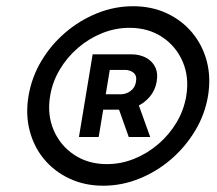

<svg xmlns="http://www.w3.org/2000/svg" viewBox="-20 -757 686 608"><path d="M307.1 -168.9Q248.5 -168.9 200.7 -191.2Q152.8 -213.4 120.1 -252.4Q87.4 -291.5 74 -343Q60.5 -394.5 70.3 -453.1Q80.1 -511.7 110.6 -563.2Q141.1 -614.7 186.8 -653.8Q232.4 -692.9 287.6 -715.1Q342.8 -737.3 401.4 -737.3Q460 -737.3 507.8 -715.1Q555.7 -692.9 588.4 -653.8Q621.1 -614.7 634.8 -563.2Q648.4 -511.7 638.7 -453.1Q628.9 -394.5 597.9 -343Q566.9 -291.5 521.5 -252.4Q476.1 -213.4 420.9 -191.2Q365.7 -168.9 307.1 -168.9ZM318.4 -237.3Q363.3 -237.3 405 -254.2Q446.8 -271 481.4 -300.8Q516.1 -330.6 539.3 -369.6Q562.5 -408.7 569.8 -453.1Q579.6 -512.7 558.6 -561.5Q537.6 -610.4 493.7 -639.6Q449.7 -668.9 390.1 -668.9Q345.7 -668.9 303.7 -652.1Q261.7 -635.3 227.1 -605.5Q192.4 -575.7 169.2 -536.6Q146 -497.6 138.7 -453.1Q128.9 -394 149.9 -345Q170.9 -295.9 215.1 -266.6Q259.3 -237.3 318.4 -237.3ZM387.7 -323.2 344.7 -444.3H412.1L455.6 -323.2ZM230 -323.2 273.4 -585H396Q420.9 -585 440.9 -575Q460.9 -564.9 470.9 -545.7Q481 -526.4 476.1 -498Q471.2 -470.7 454.3 -450.7Q437.5 -430.7 413.6 -420.2Q389.6 -409.7 363.3 -409.7H282.2L290 -458.5H362.8Q379.4 -458.5 393.6 -469Q407.7 -479.5 410.6 -498Q414.1 -517.1 403.1 -526.4Q392.1 -535.6 376 -535.6H327.6L292.5 -323.2Z"/></svg>

Font: Inter 24pt
Style: Italic
Weight: 400
Italic angle: -9.3988°
Designer: Rasmus Andersson
Foundry: rsms
Version: Version 4.001;git-66647c0bb